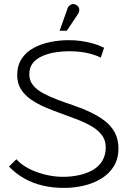

<svg xmlns="http://www.w3.org/2000/svg" viewBox="-20 -905 629 937"><path d="M359 -834Q365 -843 366.5 -851.5Q368 -860 364.5 -868Q361 -876 352 -881Q343 -886 334.5 -885Q326 -884 319 -878Q312 -872 309 -862L271 -755H306ZM472 -624 488 -672Q462 -685 433 -693Q404 -701 375 -705Q346 -709 316 -709Q270 -709 225.5 -700Q181 -691 144 -671Q107 -651 85.5 -618Q64 -585 64 -538Q64 -499 82 -470Q100 -441 131 -419.5Q162 -398 200.5 -381.5Q239 -365 280 -350.5Q321 -336 359.5 -321Q398 -306 429 -287.5Q460 -269 478 -244.5Q496 -220 496 -186Q496 -147 478.5 -119Q461 -91 431.5 -74.5Q402 -58 364.5 -50Q327 -42 287 -42Q247 -42 204 -52Q161 -62 123 -81Q85 -100 60 -128L24 -92Q59 -56 100.5 -33Q142 -10 190 1Q238 12 292 12Q342 12 389 1Q436 -10 474.5 -33.5Q513 -57 535.5 -93.5Q558 -130 558 -181Q558 -226 539.5 -259.5Q521 -293 489.5 -316.5Q458 -340 420 -358Q382 -376 340.5 -390Q299 -404 260.5 -418.5Q222 -433 190.5 -450Q159 -467 141 -489.5Q123 -512 123 -543Q123 -576 141 -598Q159 -620 189 -632.5Q219 -645 252.5 -650Q286 -655 317 -655Q344 -655 371 -652Q398 -649 423.5 -642Q449 -635 472 -624Z"/></svg>

Font: AdventPro_ExpandedRegular
Style: ExpandedRegular
Weight: 400
Width: 7
Designer: VivaRado, Andreas Kalpakidis
Foundry: VivaRado, Andreas Kalpakidis
Version: Version 3.000